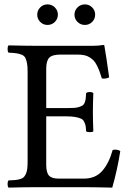

<svg xmlns="http://www.w3.org/2000/svg" viewBox="-20 -854 598 876"><path d="M190.9 -360.8H282.2Q304.2 -360.8 318.4 -361.8Q332.5 -362.8 342.8 -366.5Q353 -370.1 358.4 -374Q363.8 -377.9 366.9 -387.2Q370.1 -396.5 371.1 -404.8Q372.1 -413.1 373 -429.2Q377.9 -434.1 390.1 -434.1Q400.9 -434.1 405.8 -429.2Q403.8 -381.3 403.8 -342.8Q403.8 -306.6 405.8 -254.9Q401.9 -251 390.1 -251Q377 -251 373 -254.9Q372.1 -271.5 370.6 -279.5Q369.1 -287.6 364.3 -297.9Q359.4 -308.1 350.1 -312.5Q340.8 -316.9 324 -320.1Q307.1 -323.2 282.2 -323.2H190.9V-102.1Q190.9 -66.9 203.4 -53Q215.8 -39.1 247.1 -39.1H362.8Q415.5 -39.1 446.3 -74Q477.1 -108.9 494.1 -169.9Q513.7 -174.3 528.8 -165Q516.1 -82 492.2 2Q490.2 2 467.8 1.5Q445.3 1 415 0.5Q384.8 0 363.8 0H148.9Q93.3 0 19 2Q14.6 -2.4 14.6 -14.4Q14.6 -26.4 19 -30.8Q39.1 -31.7 50 -32.7Q61 -33.7 72.3 -37.1Q83.5 -40.5 88.9 -46.1Q94.2 -51.8 98.6 -61.8Q103 -71.8 104.5 -85.4Q106 -99.1 106 -120.1V-526.9Q106 -550.8 103.3 -565.4Q100.6 -580.1 95.7 -589.8Q90.8 -599.6 79.3 -604.2Q67.9 -608.9 55.2 -610.8Q42.5 -612.8 19 -613.8Q14.6 -618.2 14.6 -630.4Q14.6 -642.6 19 -647Q99.1 -645 148.9 -645H402.8Q429.2 -645 452.1 -648.9Q456.1 -648.9 456.1 -646Q457.5 -639.2 466.1 -584.2Q474.6 -529.3 478 -501Q462.4 -493.2 444.8 -496.1Q438.5 -516.6 434.1 -528.3Q429.7 -540 422.6 -554.4Q415.5 -568.8 408.2 -576.7Q400.9 -584.5 389.9 -591.8Q378.9 -599.1 364.7 -602.1Q350.6 -605 332 -605H256.8Q217.8 -605 204.3 -590.3Q190.9 -575.7 190.9 -541ZM163.6 -753.9Q149.9 -767.6 149.9 -787.1Q149.9 -806.6 163.6 -820.3Q177.2 -834 196.8 -834Q216.3 -834 230.2 -820.3Q244.1 -806.6 244.1 -787.1Q244.1 -767.6 230.2 -753.9Q216.3 -740.2 196.8 -740.2Q177.2 -740.2 163.6 -753.9ZM333.7 -753.9Q319.8 -767.6 319.8 -787.1Q319.8 -806.6 333.7 -820.3Q347.7 -834 367.2 -834Q386.7 -834 400.4 -820.3Q414.1 -806.6 414.1 -787.1Q414.1 -767.6 400.4 -753.9Q386.7 -740.2 367.2 -740.2Q347.7 -740.2 333.7 -753.9Z"/></svg>

Font: Common Serif
Style: Regular
Weight: 400
Designer: Philipp H. Poll, Khaled Hosny
Foundry: Stefan Peev, Context Ltd.
Version: Version 1.026